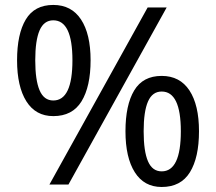

<svg xmlns="http://www.w3.org/2000/svg" viewBox="-20 -744 871 774"><path d="M194.8 -724.1Q268.1 -724.1 306.6 -665.5Q345.2 -606.9 345.2 -501Q345.2 -395 308.6 -335.4Q272 -275.9 194.8 -275.9Q124 -275.9 86.4 -335.4Q48.8 -395 48.8 -501Q48.8 -606.9 84 -665.5Q119.1 -724.1 194.8 -724.1ZM651.9 -713.9 255.9 0H179.2L575.2 -713.9ZM194.8 -662.1Q157.2 -662.1 139.6 -621.6Q122.1 -581.1 122.1 -501Q122.1 -420.9 139.6 -379.9Q157.2 -338.9 194.8 -338.9Q272 -338.9 272 -501Q272 -662.1 194.8 -662.1ZM631.8 -438Q705.1 -438 743.7 -379.4Q782.2 -320.8 782.2 -214.8Q782.2 -108.9 745.6 -49.6Q709 9.8 631.8 9.8Q561 9.8 523.4 -49.6Q485.8 -108.9 485.8 -214.8Q485.8 -320.8 521 -379.4Q556.2 -438 631.8 -438ZM631.8 -375Q594.2 -375 576.7 -335Q559.1 -294.9 559.1 -214.8Q559.1 -133.8 576.7 -93.5Q594.2 -53.2 631.8 -53.2Q709 -53.2 709 -214.8Q709 -375 631.8 -375Z"/></svg>

Font: Defago Noto Sans
Style: Regular
Weight: 400
Designer: John M. Durdin
Foundry: Lao IT Dev Co., Ltd.
Version: Version 1.000 2007 initial release